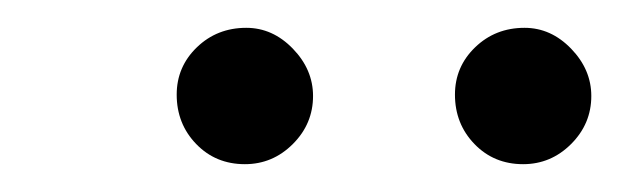

<svg xmlns="http://www.w3.org/2000/svg" viewBox="-20 -626 445 138"><path d="M405 -557Q405 -537 390.5 -522.5Q376 -508 356 -508Q335 -508 321 -522.5Q307 -537 307 -558Q307 -578 321.5 -592Q336 -606 357 -606Q376 -606 390.5 -591Q405 -576 405 -557ZM205 -557Q205 -537 190.5 -522.5Q176 -508 156 -508Q135 -508 121 -522.5Q107 -537 107 -558Q107 -578 121.5 -592Q136 -606 157 -606Q176 -606 190.5 -591Q205 -576 205 -557Z"/></svg>

Font: STIX MathJax Main
Style: Italic
Weight: 400
Italic angle: -16.33°
Designer: MicroPress Inc., with final additions and corrections provided by Coen Hoffman, Elsevier (retired)
Version: Version 1.1.1